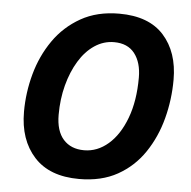

<svg xmlns="http://www.w3.org/2000/svg" viewBox="-52 -777 835 839"><g transform="rotate(5 365.0 -357.5)"><path d="M325 10Q195 10 127.5 -64.5Q60 -139 60 -262Q60 -346 82.5 -428Q105 -510 151.5 -577Q198 -644 269.5 -684.5Q341 -725 438 -725Q568 -725 633.5 -652Q699 -579 699 -458Q699 -371 677 -287.5Q655 -204 609.5 -136.5Q564 -69 493.5 -29.5Q423 10 325 10ZM336 -117Q394 -117 442 -158.5Q490 -200 518.5 -276Q547 -352 547 -454Q547 -520 516.5 -559.5Q486 -599 426 -599Q380 -599 340.5 -572.5Q301 -546 272.5 -499Q244 -452 228 -391.5Q212 -331 212 -262Q212 -191 245 -154Q278 -117 336 -117Z"/></g></svg>

Font: Noto IKEA Latin
Style: Bold Italic
Weight: 700
Italic angle: -12°
Designer: Monotype Design Team
Foundry: Monotype Imaging Inc.
Version: Version 1.0